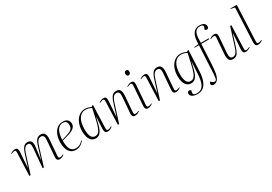

<svg xmlns="http://www.w3.org/2000/svg" viewBox="39 -1933 4689 3315"><g transform="rotate(-30 2383.5 -276.0)"><path d="M400 -382Q405 -441 392.5 -464.5Q380 -488 348 -488Q330 -488 312 -479Q294 -470 276.5 -442.5Q259 -415 241 -358L127 0H102L120 -458Q121 -482 114.5 -491.5Q108 -501 92 -501Q80 -501 64 -496.5Q48 -492 26 -481L21 -491Q41 -504 64.5 -513.5Q88 -523 115 -523Q153 -523 162.5 -498.5Q172 -474 169 -430L148 -133H150L224 -366Q252 -453 283 -487.5Q314 -522 363 -522Q416 -522 435.5 -485.5Q455 -449 446 -381L413 -133H415L485 -366Q511 -453 543 -487.5Q575 -522 624 -522Q686 -522 705 -481.5Q724 -441 719 -377L694 -56Q693 -34 699 -23Q705 -12 722 -12Q756 -12 788 -31L794 -22Q778 -9 754 2.5Q730 14 702 14Q672 14 657.5 -4.5Q643 -23 646 -63L671 -382Q676 -441 660.5 -464.5Q645 -488 613 -488Q593 -488 574 -479Q555 -470 537.5 -442.5Q520 -415 502 -358L392 0H367Z M1067 -523Q1129 -523 1159.5 -493Q1190 -463 1190 -414Q1190 -376 1168.5 -349Q1147 -322 1110.5 -304Q1074 -286 1028 -273L905 -238Q904 -118 938.5 -64Q973 -10 1041 -10Q1079 -10 1113 -25Q1147 -40 1181 -82L1191 -74Q1163 -37 1123.5 -11.5Q1084 14 1025 14Q965 14 926.5 -18.5Q888 -51 870 -105Q852 -159 852 -223Q852 -312 878 -379.5Q904 -447 952.5 -485Q1001 -523 1067 -523ZM1141 -414Q1141 -464 1119 -484.5Q1097 -505 1058 -505Q1020 -505 986 -480.5Q952 -456 930 -400.5Q908 -345 905 -253L1005 -283Q1073 -303 1107 -330.5Q1141 -358 1141 -414Z M1650 -59Q1649 -31 1656.5 -21Q1664 -11 1679 -11Q1714 -11 1748 -37L1756 -26Q1737 -10 1714 2Q1691 14 1663 14Q1626 14 1612.5 -8Q1599 -30 1601 -73L1613 -309H1611L1579 -174Q1567 -124 1548 -81Q1529 -38 1499 -12Q1469 14 1423 14Q1370 14 1337.5 -17Q1305 -48 1290.5 -98Q1276 -148 1276 -206Q1276 -302 1307 -373.5Q1338 -445 1391 -484Q1444 -523 1508 -523Q1544 -523 1573.5 -514Q1603 -505 1628 -493L1659 -513L1666 -508ZM1432 -24Q1468 -24 1494 -45.5Q1520 -67 1542 -124Q1564 -181 1587 -287L1628 -472Q1594 -491 1567.5 -498Q1541 -505 1505 -505Q1430 -505 1379.5 -432.5Q1329 -360 1329 -216Q1329 -24 1432 -24Z M2298 -22Q2282 -9 2258 2.5Q2234 14 2206 14Q2176 14 2161.5 -4.5Q2147 -23 2150 -63L2175 -382Q2180 -441 2164.5 -464.5Q2149 -488 2117 -488Q2096 -488 2077.5 -479Q2059 -470 2041.5 -442Q2024 -414 2006 -358L1892 0H1867L1885 -458Q1886 -482 1879.5 -491.5Q1873 -501 1857 -501Q1845 -501 1829 -496.5Q1813 -492 1791 -481L1786 -491Q1806 -504 1829.5 -513.5Q1853 -523 1880 -523Q1918 -523 1927.5 -498.5Q1937 -474 1934 -430L1913 -133H1915L1989 -366Q2017 -453 2048 -487.5Q2079 -522 2128 -522Q2190 -522 2209 -481.5Q2228 -441 2223 -377L2198 -56Q2197 -34 2203 -23Q2209 -12 2226 -12Q2260 -12 2292 -31Z M2417 -693Q2417 -716 2428.5 -729.5Q2440 -743 2458 -743Q2498 -743 2498 -696Q2498 -675 2487 -660.5Q2476 -646 2457 -646Q2440 -646 2428.5 -658.5Q2417 -671 2417 -693ZM2436 -445Q2438 -475 2432.5 -488Q2427 -501 2409 -501Q2384 -501 2343 -481L2338 -491Q2364 -507 2385 -515Q2406 -523 2432 -523Q2468 -523 2477.5 -501Q2487 -479 2485 -445L2456 -56Q2454 -30 2461.5 -21Q2469 -12 2483 -12Q2498 -12 2514.5 -16Q2531 -20 2550 -31L2556 -22Q2536 -6 2513.5 4Q2491 14 2464 14Q2429 14 2417.5 -7.5Q2406 -29 2408 -60Z M3113 -22Q3097 -9 3073 2.5Q3049 14 3021 14Q2991 14 2976.5 -4.5Q2962 -23 2965 -63L2990 -382Q2995 -441 2979.5 -464.5Q2964 -488 2932 -488Q2911 -488 2892.5 -479Q2874 -470 2856.5 -442Q2839 -414 2821 -358L2707 0H2682L2700 -458Q2701 -482 2694.5 -491.5Q2688 -501 2672 -501Q2660 -501 2644 -496.5Q2628 -492 2606 -481L2601 -491Q2621 -504 2644.5 -513.5Q2668 -523 2695 -523Q2733 -523 2742.5 -498.5Q2752 -474 2749 -430L2728 -133H2730L2804 -366Q2832 -453 2863 -487.5Q2894 -522 2943 -522Q3005 -522 3024 -481.5Q3043 -441 3038 -377L3013 -56Q3012 -34 3018 -23Q3024 -12 3041 -12Q3075 -12 3107 -31Z M3515 -309H3513L3481 -174Q3469 -124 3450 -81Q3431 -38 3401 -12Q3371 14 3325 14Q3272 14 3239.5 -17Q3207 -48 3192.5 -98Q3178 -148 3178 -206Q3178 -302 3209 -373.5Q3240 -445 3293 -484Q3346 -523 3410 -523Q3446 -523 3475.5 -514Q3505 -505 3530 -493L3561 -513L3568 -508L3549 -89Q3542 59 3488.5 144.5Q3435 230 3324 230Q3265 230 3227 207Q3189 184 3189 147Q3189 126 3200.5 114Q3212 102 3229 102Q3249 102 3262 122L3256 144Q3247 178 3261.5 195Q3276 212 3325 212Q3372 212 3408.5 190Q3445 168 3469 109Q3493 50 3500 -61ZM3334 -24Q3370 -24 3396 -45.5Q3422 -67 3444 -124Q3466 -181 3489 -287L3530 -472Q3496 -491 3469.5 -498Q3443 -505 3407 -505Q3332 -505 3281.5 -432.5Q3231 -360 3231 -216Q3231 -24 3334 -24Z M3940 -764Q3880 -764 3851.5 -723.5Q3823 -683 3819 -612L3814 -509H3971L3970 -490H3813L3793 -103Q3788 8 3774 78.5Q3760 149 3734 184Q3716 209 3693.5 219Q3671 229 3649 229Q3622 229 3611 216.5Q3600 204 3600 191Q3600 166 3618 151L3642 170Q3680 201 3702 189.5Q3724 178 3730 141Q3735 108 3737 78Q3739 48 3741 5L3766 -490H3679V-501L3767 -511L3769 -559Q3774 -663 3815.5 -722.5Q3857 -782 3946 -782Q3988 -782 4013 -769.5Q4038 -757 4049 -738Q4060 -719 4060 -701Q4060 -679 4049 -667Q4038 -655 4022 -655Q3997 -655 3983 -677L3994 -696Q4011 -725 3998.5 -744.5Q3986 -764 3940 -764Z M3993 -487Q4010 -501 4033.5 -512Q4057 -523 4085 -523Q4115 -523 4129.5 -505Q4144 -487 4141 -446L4116 -126Q4112 -68 4127 -44Q4142 -20 4174 -20Q4195 -20 4213.5 -29.5Q4232 -39 4249.5 -67Q4267 -95 4285 -151L4399 -509H4424L4406 -51Q4405 -27 4411.5 -17.5Q4418 -8 4434 -8Q4446 -8 4462 -12.5Q4478 -17 4500 -28L4505 -18Q4485 -5 4461.5 4.5Q4438 14 4411 14Q4374 14 4364 -11Q4354 -36 4357 -79L4378 -376H4376L4302 -143Q4274 -56 4243.5 -21Q4213 14 4163 14Q4102 14 4082.5 -27Q4063 -68 4068 -132L4093 -453Q4095 -476 4088.5 -486.5Q4082 -497 4065 -497Q4031 -497 3999 -478Z M4632 -742 4548 -760 4549 -767H4672L4680 -759L4649 -57Q4648 -35 4653.5 -23.5Q4659 -12 4677 -12Q4711 -12 4743 -31L4749 -22Q4733 -9 4709 2.5Q4685 14 4657 14Q4624 14 4612 -6Q4600 -26 4601 -63Z"/></g></svg>

Font: Literata 72pt ExtraLight
Style: Italic
Weight: 200
Italic angle: -2°
Designer: Latin by Veronika Burian and Jose Scaglione. Greek by Irene Vlachou. Cyrillic by Vera Evstafieva
Foundry: TypeTogether
Version: Version 3.002